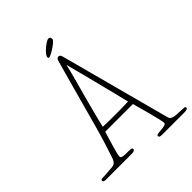

<svg xmlns="http://www.w3.org/2000/svg" viewBox="-328 -1122 1328 1328"><g transform="rotate(-45 335.5 -458.5)"><path d="M401 -950Q401 -942 387 -929.5Q373 -917 355 -905Q337 -893 319.5 -884Q302 -875 295 -875Q287 -875 287 -886Q287 -895 299 -910Q311 -925 327 -938.5Q343 -952 359 -962Q375 -972 382 -972Q390 -972 395.5 -968Q401 -964 401 -950ZM582 -3Q587 17 612 23Q637 29 685 29Q699 29 710 30.5Q721 32 721 41Q721 55 686 55H473Q455 55 448.5 52Q442 49 442 41Q442 32 457 29.5Q472 27 490 26Q508 25 523 21Q538 17 538 5Q538 -1 534 -19Q530 -37 524 -61Q518 -85 511 -112.5Q504 -140 497 -164.5Q490 -189 484.5 -209Q479 -229 477 -238H206Q199 -214 190 -185Q181 -156 173 -128.5Q165 -101 159.5 -78.5Q154 -56 154 -45Q154 -38 161 -35Q168 -32 178.5 -30.5Q189 -29 201.5 -29Q214 -29 225 -29Q235 -29 247 -27.5Q259 -26 259 -15Q259 -10 252 -5Q245 0 225 0H-27Q-36 0 -43 -3Q-50 -6 -50 -14Q-50 -25 -30 -25Q-20 -25 -5.5 -26Q9 -27 22.5 -28Q36 -29 46.5 -30Q57 -31 61 -31Q83 -33 93 -42Q103 -51 110 -69Q125 -112 144.5 -174.5Q164 -237 184 -309Q204 -381 224.5 -456.5Q245 -532 264 -600.5Q283 -669 298.5 -725.5Q314 -782 324 -816Q326 -824 331.5 -829.5Q337 -835 345 -835Q350 -835 356 -831Q362 -827 365 -816ZM343 -755Q339 -735 330 -699.5Q321 -664 309 -621Q297 -578 284 -529.5Q271 -481 258.5 -434.5Q246 -388 235.5 -346Q225 -304 218 -274Q249 -273 279 -272.5Q309 -272 340 -272Q371 -272 402.5 -272.5Q434 -273 465 -274Q453 -323 438 -384Q423 -445 406.5 -509Q390 -573 374 -636.5Q358 -700 343 -755Z"/></g></svg>

Font: Life Savers
Style: Regular
Weight: 400
Designer: Pablo Impallari, Rodrigo Fuenzalida, Brenda Gallo
Foundry: Pablo Impallari, Rodrigo Fuenzalida, Brenda Gallo
Version: Version 3.001; ttfautohint (v0.95) -l 8 -r 50 -G 200 -x 14 -